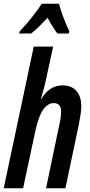

<svg xmlns="http://www.w3.org/2000/svg" viewBox="-24 -1010 481 1030"><path d="M-4 0 157 -760H261L222 -580Q217 -556 209.5 -529.5Q202 -503 195 -478H197Q218 -514 246.5 -533Q275 -552 312 -552Q359 -552 385.5 -522.5Q412 -493 412 -440Q412 -420 408 -393.5Q404 -367 399 -343L327 0H223L290 -321Q296 -345 300 -369Q304 -393 304 -414Q304 -433 294 -445Q284 -457 265 -457Q232 -457 207 -421Q182 -385 164 -300L100 0ZM81 -841Q149 -913 200 -990H293Q297 -971 306.5 -943.5Q316 -916 327.5 -888Q339 -860 348 -841L345 -830H284Q258 -865 231 -915Q181 -860 143 -830H79Z"/></svg>

Font: Noto Sans ExtraCondensed SemiBold
Style: Italic
Weight: 600
Width: 2
Italic angle: -12°
Designer: Monotype Design Team
Foundry: Monotype Imaging Inc.
Version: Version 2.013; ttfautohint (v1.8.4.7-5d5b)